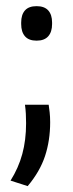

<svg xmlns="http://www.w3.org/2000/svg" viewBox="-20 -479 239 630"><path d="M139.7 -135.4Q141.1 -126.1 142.9 -110.8Q144.6 -95.6 144.6 -78Q144.6 -18.1 127.8 32.9Q111 83.9 70.8 131.7L14.6 113.6Q40.7 72.1 53.1 26.5Q65.6 -19.2 65.6 -74.7Q65.6 -90.8 64.8 -105.6Q64 -120.5 61.9 -135.4ZM100.1 -345.6Q74.3 -345.6 61.9 -360Q49.5 -374.3 49.5 -400V-405Q49.5 -430.8 61.9 -444.8Q74.3 -458.8 100.1 -458.8Q125.7 -458.8 138.3 -444.8Q150.9 -430.8 150.9 -405V-400Q150.9 -374.3 138.3 -360Q125.7 -345.6 100.1 -345.6Z"/></svg>

Font: Anek Latin Medium
Style: Regular
Weight: 500
Designer: Yesha Goshar
Foundry: Ek Type
Version: Version 1.003